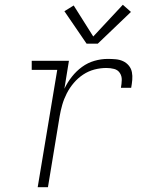

<svg xmlns="http://www.w3.org/2000/svg" viewBox="-20 -785 640 805"><path d="M138 0 220 -492H113V-530H269L250 -413Q263 -440 281.5 -463.5Q300 -487 324 -504.5Q348 -522 376 -530Q404 -538 432 -538Q449 -538 465.5 -536.5Q482 -535 496 -528.5Q510 -522 520 -510Q530 -498 533 -482.5Q536 -467 534.5 -450Q533 -433 530 -417H487Q490 -433 490.5 -449.5Q491 -466 482.5 -479Q474 -492 458.5 -496Q443 -500 426 -500Q401 -500 376 -493.5Q351 -487 329 -472.5Q307 -458 289.5 -437.5Q272 -417 260 -393.5Q248 -370 241 -345.5Q234 -321 230 -297L181 0ZM343 -602 250 -738 289 -762 371 -632 495 -765 529 -735 390 -602Z"/></svg>

Font: Iosevka Curly Slab XLtEx
Style: Italic
Weight: 200
Width: 7
Italic angle: -9°
Monospace: yes
Designer: Belleve Invis
Foundry: Belleve Invis
Version: Version 11.1.0; ttfautohint (v1.8.3)